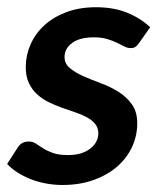

<svg xmlns="http://www.w3.org/2000/svg" viewBox="-24 -512 441 539"><path d="M366.7 -391.6Q361.3 -383.8 356.2 -380.4Q351.1 -377 342.8 -377Q334 -377 325 -381.6Q315.9 -386.2 304 -392.1Q292 -397.9 276.4 -402.6Q260.7 -407.2 239.3 -407.2Q199.7 -407.2 178.5 -391.4Q157.2 -375.5 157.2 -352.1Q157.2 -333 172.4 -320.6Q187.5 -308.1 210.2 -298.1Q232.9 -288.1 259.3 -278.3Q285.6 -268.6 308.3 -254.4Q331.1 -240.2 346.2 -219.2Q361.3 -198.2 361.3 -166Q361.3 -130.9 346.7 -99.4Q332 -67.9 304.7 -44.2Q277.3 -20.5 238.5 -6.6Q199.7 7.3 151.4 7.3Q127 7.3 104 2.9Q81.1 -1.5 61 -9.5Q41 -17.6 24.4 -28.3Q7.8 -39.1 -3.9 -51.8L25.9 -98.1Q31.2 -106.4 38.8 -110.6Q46.4 -114.7 57.6 -114.7Q67.9 -114.7 76.7 -108.9Q85.4 -103 96.9 -95.7Q108.4 -88.4 124.8 -82.5Q141.1 -76.7 167 -76.7Q187.5 -76.7 203.1 -81.5Q218.8 -86.4 229.7 -95Q240.7 -103.5 246.3 -114.5Q252 -125.5 252 -137.7Q252 -153.3 243.2 -164.1Q234.4 -174.8 220.2 -182.6Q206.1 -190.4 187.7 -196.5Q169.4 -202.6 150.1 -209.5Q130.9 -216.3 112.5 -225.3Q94.2 -234.4 80.1 -247.3Q65.9 -260.3 57.1 -278.8Q48.3 -297.4 48.3 -323.7Q48.3 -356 61.3 -386.2Q74.2 -416.5 99.4 -439.9Q124.5 -463.4 161.4 -477.5Q198.2 -491.7 245.6 -491.7Q295.4 -491.7 333.5 -476.1Q371.6 -460.4 397.5 -435.5Z"/></svg>

Font: Carlito
Style: Bold Italic
Weight: 700
Italic angle: -7°
Designer: Lukasz Dziedzic
Foundry: tyPoland Lukasz Dziedzic
Version: Version 1.104